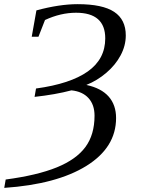

<svg xmlns="http://www.w3.org/2000/svg" viewBox="-34 -682 672 918"><path d="M521 -117.7Q521 22.9 379.2 111.1Q237.3 199.2 -13.7 216.3L-6.8 176.3Q144 156.2 237.1 118.4Q330.1 80.6 374 21.5Q418 -37.6 418 -128.9Q418 -181.2 389.2 -212.9Q360.4 -244.6 307.6 -250Q230 -229.5 131.3 -218.8L138.2 -258.8Q302.2 -281.2 385.7 -340.3Q469.2 -399.4 469.2 -498.5Q469.2 -621.1 329.6 -621.1Q256.3 -621.1 181.2 -586.4L149.9 -506.3H117.7L140.1 -632.3Q250 -662.1 337.4 -662.1Q456.5 -662.1 512 -625.2Q567.4 -588.4 567.4 -512.7Q567.4 -463.4 542.5 -417Q517.6 -370.6 473.9 -333.5Q430.2 -296.4 378.9 -275.9Q449.7 -260.7 485.4 -220.5Q521 -180.2 521 -117.7Z"/></svg>

Font: Tinos
Style: Italic
Weight: 400
Italic angle: -16.333°
Designer: Steve Matteson
Foundry: Monotype Imaging Inc.
Version: Version 1.32